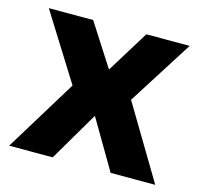

<svg xmlns="http://www.w3.org/2000/svg" viewBox="-83 -621 746 711"><g transform="rotate(15 290.0 -265.0)"><path d="M10 0 179 -276 20 -530H190L294 -368L394 -530H560L402 -281L570 0H399L288 -189L177 0Z"/></g></svg>

Font: Golos Text VF
Style: Regular
Weight: 400
Designer: A.Korolkova, Vitaly Kuzmin
Foundry: ParaType Ltd
Version: Version 2.003